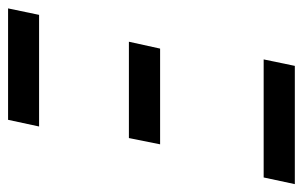

<svg xmlns="http://www.w3.org/2000/svg" viewBox="-182 -596 754 478"><g transform="rotate(-90 195.0 -357.0)"><path d="M-24.4 0 -7.8 -77.6H286.1L270 0ZM74.7 -335.4 90.3 -413.1H330.1L313 -335.4ZM119.1 -636.7 135.7 -713.9H413.1L397 -636.7Z"/></g></svg>

Font: Open Sans Condensed Medium
Style: Italic
Weight: 500
Width: 3
Italic angle: -12°
Designer: Monotype Design Team
Foundry: Monotype Imaging Inc.
Version: Version 3.000